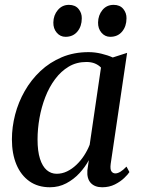

<svg xmlns="http://www.w3.org/2000/svg" viewBox="-20 -760 582 790"><path d="M435.5 -86Q432.5 -63.5 438.5 -55Q444.5 -46.5 454.5 -46.5Q464 -46.5 475.2 -53.2Q486.5 -60 500.5 -74.5L512.5 -52Q507 -43 491.5 -28Q476 -13 452.8 -1.2Q429.5 10.5 400.5 10.5Q370 10.5 353.5 -7.2Q337 -25 339.5 -59L345.5 -101Q330.5 -73 307 -47.5Q283.5 -22 252.8 -5.8Q222 10.5 185.5 10.5Q136 10.5 101 -14.2Q66 -39 47.5 -83.2Q29 -127.5 29 -186.5Q29 -237 42.2 -288.2Q55.5 -339.5 81.8 -385.5Q108 -431.5 146.2 -467.5Q184.5 -503.5 234.2 -524.5Q284 -545.5 344.5 -545.5Q370.5 -545.5 396.8 -539.2Q423 -533 444 -523.5L503 -542.5ZM395.5 -482Q385.5 -492.5 370.5 -498.8Q355.5 -505 335.5 -505Q295 -505 263 -486Q231 -467 206.8 -434.5Q182.5 -402 166.5 -360.8Q150.5 -319.5 142.5 -274.5Q134.5 -229.5 134.5 -186.5Q134.5 -138 144.5 -106.8Q154.5 -75.5 172.2 -60.2Q190 -45 213 -45Q235.5 -45 255.8 -54.8Q276 -64.5 294 -81.5Q312 -98.5 326 -120Q340 -141.5 349 -164.5ZM249.5 -608.5Q228 -608.5 213.5 -625.5Q199 -642.5 199.5 -667.5Q200 -697.5 218 -718.8Q236 -740 263.5 -740Q289.5 -740 303.2 -723.2Q317 -706.5 316.5 -684.5Q316.5 -652 298.5 -630.2Q280.5 -608.5 249.5 -608.5ZM433.5 -608.5Q412 -608.5 397.5 -625.5Q383 -642.5 383.5 -667.5Q384 -697.5 401.5 -718.8Q419 -740 447.5 -740Q473.5 -740 487.2 -723.2Q501 -706.5 500.5 -684.5Q500.5 -652 482.5 -630.2Q464.5 -608.5 433.5 -608.5Z"/></svg>

Font: Merriweather 72pt
Style: Italic
Weight: 400
Italic angle: -7.8°
Version: Version 2.101